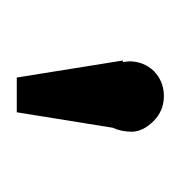

<svg xmlns="http://www.w3.org/2000/svg" viewBox="-13 -784 222 237"><g transform="rotate(90 98.5 -666.0)"><path d="M143.1 -717.8Q143.1 -704.1 138.2 -693.8L119.1 -575.2H76.2L55.2 -706.1H57.1L56.2 -713.9Q56.2 -731.9 68.4 -744.6Q81.1 -756.8 99.1 -756.8Q117.2 -756.8 129.9 -744.1Q142.6 -731.4 143.1 -717.8Z"/></g></svg>

Font: Arcon-Regular
Style: Regular
Weight: 400
Designer: M. Zarth
Foundry: martin zarth - visuelle & digitale kommunikation
Version: Version 1.131;PS 001.131;hotconv 1.0.70;makeotf.lib2.5.58329